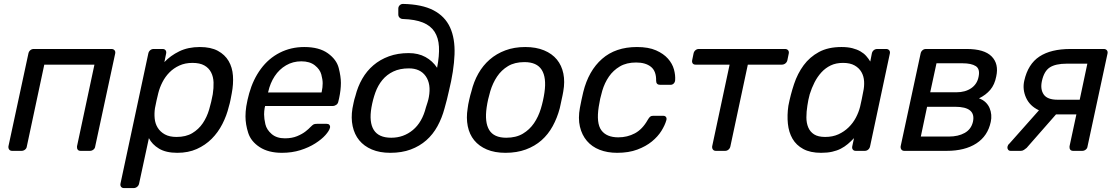

<svg xmlns="http://www.w3.org/2000/svg" viewBox="-20 -770 5698 980"><path d="M23 -23 125 -497Q127 -507 134.5 -513.5Q142 -520 152 -520H549Q559 -520 564.5 -513.5Q570 -507 568 -497L466 -23Q465 -13 457 -6.5Q449 0 439 0H391Q381 0 376.5 -6.5Q372 -13 373 -23L462 -440H206L117 -23Q116 -13 108 -6.5Q100 0 90 0H42Q32 0 27 -6.5Q22 -13 23 -23Z M595 167 737 -497Q739 -507 746.5 -513.5Q754 -520 764 -520H810Q820 -520 825 -513.5Q830 -507 828 -497L819 -453Q850 -486 895 -508Q940 -530 1000 -530Q1056 -530 1092 -510.5Q1128 -491 1147 -458.5Q1166 -426 1169 -383.5Q1172 -341 1163 -294Q1160 -278 1156.5 -260Q1153 -242 1148 -226Q1137 -180 1115 -137Q1093 -94 1060.5 -61.5Q1028 -29 984.5 -9.5Q941 10 885 10Q827 10 791.5 -11.5Q756 -33 740 -65L690 167Q688 177 680 183.5Q672 190 662 190H613Q603 190 598 183.5Q593 177 595 167ZM881 -71Q929 -71 961.5 -90.5Q994 -110 1015 -141Q1036 -172 1047.5 -211Q1059 -250 1066 -289Q1071 -321 1070 -349.5Q1069 -378 1057.5 -400.5Q1046 -423 1023 -436Q1000 -449 962 -449Q925 -449 895.5 -435.5Q866 -422 844.5 -400Q823 -378 809 -350.5Q795 -323 788 -295Q784 -279 779 -257Q774 -235 771 -218Q767 -192 769.5 -165.5Q772 -139 785 -118Q798 -97 821.5 -84Q845 -71 881 -71Z M1419 10Q1350 10 1305.5 -19Q1261 -48 1247 -91.5Q1233 -135 1233 -176Q1233 -200 1237 -227Q1239 -240 1243.5 -260.5Q1248 -281 1252 -294Q1272 -365 1311.5 -418.5Q1351 -472 1408 -501Q1465 -530 1533 -530Q1609 -530 1653.5 -498Q1698 -466 1709 -422.5Q1720 -379 1720 -347Q1720 -311 1711 -269L1707 -252Q1705 -241 1696.5 -235Q1688 -229 1678 -229H1333Q1333 -228 1332.5 -225Q1332 -222 1331 -220Q1328 -202 1328 -186Q1328 -164 1334.5 -136Q1341 -108 1366.5 -86Q1392 -64 1434 -64Q1470 -64 1496.5 -75Q1523 -86 1540 -99.5Q1557 -113 1564 -121Q1576 -133 1581.5 -135.5Q1587 -138 1599 -138H1647Q1656 -138 1660.5 -133.5Q1665 -129 1665 -122Q1665 -120 1664 -117Q1660 -102 1641 -80.5Q1622 -59 1589 -38Q1556 -17 1513 -3.5Q1470 10 1419 10ZM1348 -298H1621L1622 -301Q1627 -324 1627 -345Q1627 -364 1620 -390Q1613 -416 1587 -436.5Q1561 -457 1518 -457Q1475 -457 1440 -436.5Q1405 -416 1382 -381Q1359 -346 1349 -301Z M1779 -217Q1782 -231 1785 -246.5Q1788 -262 1794 -280Q1806 -328 1829 -368Q1852 -408 1886 -437Q1920 -466 1965 -482.5Q2010 -499 2066 -499Q2115 -499 2151.5 -479Q2188 -459 2211 -424Q2223 -486 2220.5 -531.5Q2218 -577 2198 -608Q2178 -639 2138.5 -655Q2099 -671 2037 -673Q2027 -673 2020 -679.5Q2013 -686 2013 -696V-726Q2013 -736 2020 -743Q2027 -750 2037 -750Q2134 -748 2192.5 -717.5Q2251 -687 2277 -630.5Q2303 -574 2300 -492Q2297 -410 2271 -304Q2267 -286 2261 -261.5Q2255 -237 2249 -217Q2236 -168 2213 -126Q2190 -84 2156 -54Q2122 -24 2076.5 -7Q2031 10 1972 10Q1918 10 1878 -7Q1838 -24 1813.5 -54Q1789 -84 1780 -126Q1771 -168 1779 -217ZM1977 -67Q2040 -67 2087.5 -106.5Q2135 -146 2154 -222Q2158 -234 2162.5 -248.5Q2167 -263 2169 -275Q2181 -341 2153 -381Q2125 -421 2067 -421Q2021 -421 1987.5 -405Q1954 -389 1931.5 -361.5Q1909 -334 1896 -298Q1883 -262 1876 -222Q1863 -146 1888 -106.5Q1913 -67 1977 -67Z M2367 -217Q2368 -226 2370 -237.5Q2372 -249 2375 -261Q2378 -273 2380.5 -284Q2383 -295 2386 -303Q2398 -353 2421.5 -394.5Q2445 -436 2479.5 -466Q2514 -496 2559.5 -513Q2605 -530 2661 -530Q2716 -530 2757 -513Q2798 -496 2822.5 -466Q2847 -436 2855.5 -394.5Q2864 -353 2855 -303Q2854 -295 2851.5 -284Q2849 -273 2846.5 -261Q2844 -249 2841.5 -237.5Q2839 -226 2837 -217Q2824 -168 2801 -126Q2778 -84 2744 -54Q2710 -24 2664 -7Q2618 10 2560 10Q2505 10 2465 -7Q2425 -24 2400.5 -54Q2376 -84 2367.5 -126Q2359 -168 2367 -217ZM2564 -67Q2614 -67 2648.5 -87.5Q2683 -108 2705.5 -141Q2728 -174 2740.5 -215Q2753 -256 2759 -298Q2770 -374 2745 -413.5Q2720 -453 2657 -453Q2607 -453 2573 -432.5Q2539 -412 2517 -379Q2495 -346 2482.5 -304.5Q2470 -263 2464 -222Q2453 -146 2477 -106.5Q2501 -67 2564 -67Z M2940 -220Q2943 -235 2948 -260Q2953 -285 2957 -300Q2984 -409 3053 -469.5Q3122 -530 3231 -530Q3290 -530 3328.5 -513Q3367 -496 3389.5 -470.5Q3412 -445 3420 -415.5Q3428 -386 3426 -360Q3425 -350 3418.5 -343.5Q3412 -337 3402 -337H3350Q3329 -337 3329 -358Q3330 -407 3302.5 -429Q3275 -451 3227 -451Q3178 -451 3144 -431Q3110 -411 3088 -379Q3066 -347 3054 -306.5Q3042 -266 3036 -225Q3023 -141 3049.5 -105Q3076 -69 3136 -69Q3182 -69 3220.5 -89.5Q3259 -110 3286 -158Q3293 -170 3298.5 -174.5Q3304 -179 3314 -179H3365Q3375 -179 3379.5 -172.5Q3384 -166 3381 -156Q3374 -131 3356 -102Q3338 -73 3307.5 -48Q3277 -23 3233 -6.5Q3189 10 3130 10Q3080 10 3040.5 -5.5Q3001 -21 2975.5 -51Q2950 -81 2940 -123.5Q2930 -166 2940 -220Z M3513 -463 3520 -497Q3522 -507 3529.5 -513.5Q3537 -520 3547 -520H3987Q3997 -520 4002.5 -513.5Q4008 -507 4006 -497L3999 -463Q3997 -453 3989 -446.5Q3981 -440 3970 -440H3797L3708 -23Q3706 -13 3698.5 -6.5Q3691 0 3681 0H3634Q3624 0 3619 -6.5Q3614 -13 3615 -23L3704 -440H3531Q3520 -440 3515.5 -446.5Q3511 -453 3513 -463Z M4004 -230Q4015 -287 4033 -341Q4051 -395 4082 -437Q4113 -479 4160 -504.5Q4207 -530 4275 -530Q4307 -530 4330.5 -524Q4354 -518 4371.5 -508Q4389 -498 4401 -484.5Q4413 -471 4422 -456L4430 -497Q4432 -507 4439.5 -513.5Q4447 -520 4458 -520H4503Q4513 -520 4518.5 -513.5Q4524 -507 4522 -497L4421 -23Q4419 -13 4411.5 -6.5Q4404 0 4394 0H4348Q4338 0 4333 -6.5Q4328 -13 4330 -23L4339 -65Q4324 -49 4307.5 -35Q4291 -21 4271.5 -11Q4252 -1 4227.5 4.5Q4203 10 4171 10Q4116 10 4080 -9.5Q4044 -29 4025 -62Q4006 -95 4001.5 -138.5Q3997 -182 4004 -230ZM4192 -71Q4230 -71 4259.5 -84.5Q4289 -98 4311.5 -120Q4334 -142 4348.5 -169.5Q4363 -197 4370 -225Q4374 -241 4378.5 -263.5Q4383 -286 4386 -302Q4392 -328 4390.5 -354.5Q4389 -381 4377 -402Q4365 -423 4342 -436Q4319 -449 4283 -449Q4247 -449 4220 -436Q4193 -423 4172.5 -400.5Q4152 -378 4137.5 -349.5Q4123 -321 4113 -289Q4109 -274 4106 -260Q4103 -246 4101 -231Q4096 -200 4096 -171Q4096 -142 4105.5 -119.5Q4115 -97 4135.5 -84Q4156 -71 4192 -71Z M4577 -23 4679 -497Q4681 -507 4688.5 -513.5Q4696 -520 4706 -520H4914Q5004 -520 5041.5 -482Q5079 -444 5065 -380Q5057 -338 5034.5 -311.5Q5012 -285 4977 -268Q4997 -261 5010.5 -248Q5024 -235 5031 -218.5Q5038 -202 5039.5 -184Q5041 -166 5037 -148Q5022 -76 4963.5 -38Q4905 0 4812 0H4596Q4586 0 4581 -6.5Q4576 -13 4577 -23ZM4823 -73Q4871 -73 4904 -91.5Q4937 -110 4946 -148Q4963 -225 4855 -225H4712L4680 -73ZM4862 -299Q4907 -299 4937.5 -320Q4968 -341 4975 -379Q4983 -418 4960.5 -432.5Q4938 -447 4893 -447H4760L4728 -299Z M5122 -20Q5123 -24 5125 -28.5Q5127 -33 5133 -38L5283 -207Q5236 -229 5217 -271.5Q5198 -314 5208 -358Q5227 -443 5285.5 -481.5Q5344 -520 5444 -520H5614Q5624 -520 5629.5 -513.5Q5635 -507 5633 -497L5531 -23Q5530 -13 5522 -6.5Q5514 0 5504 0H5458Q5447 0 5442.5 -6.5Q5438 -13 5439 -23L5474 -186H5370L5220 -15Q5214 -10 5206.5 -5Q5199 0 5191 0H5138Q5130 0 5125.5 -6Q5121 -12 5122 -20ZM5378 -261H5491L5530 -445H5425Q5368 -445 5338.5 -426Q5309 -407 5298 -356Q5289 -314 5307.5 -287.5Q5326 -261 5378 -261Z"/></svg>

Font: SVN-Rubik
Style: Italic
Weight: 400
Italic angle: -12°
Designer: Hubert and Fischer
Foundry: Hubert & Fischer
Version: Version 2.101; ttfautohint (v1.8.3)